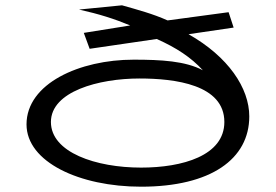

<svg xmlns="http://www.w3.org/2000/svg" viewBox="-20 -692 1040 724"><path d="M512 12C776 12 920 -93 920 -253C920 -360 841 -478 691 -563L861 -588L842 -646L612 -615C556 -640 500 -655 440 -672L278 -656C354 -639 411 -621 471 -596L296 -568L318 -508L571 -545C645 -512 700 -476 745 -427C679 -462 588 -467 484 -467C280 -467 80 -377 80 -223C80 -81 280 12 512 12ZM512 -60C342 -60 172 -117 172 -232C172 -347 352 -396 506 -396C640 -396 826 -373 826 -232C826 -105 668 -60 512 -60Z"/></svg>

Font: Inconsolata UltraExpanded
Style: Regular
Weight: 400
Width: 9
Monospace: yes
Designer: Raph Levien, Cyreal, Brenton Simpson
Foundry: Raph Levien, Cyreal, Google
Version: Version 3.100